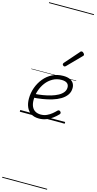

<svg xmlns="http://www.w3.org/2000/svg" viewBox="-281 -1342 1098 2173"><g transform="rotate(15 267.5 -255.0)"><path d="M229 19Q171 19 134 -5.5Q97 -30 79 -72.5Q61 -115 61 -170Q61 -237 83.5 -299.5Q106 -362 147 -412Q188 -462 245 -490.5Q302 -519 372 -519Q419 -519 449.5 -505Q480 -491 494 -467Q508 -443 508 -413Q508 -366 483 -331Q458 -296 416 -271Q374 -246 320.5 -230Q267 -214 209.5 -205Q152 -196 97 -193L107 -238Q155 -241 204 -249Q253 -257 297 -270Q341 -283 376 -302Q411 -321 431 -346.5Q451 -372 451 -404Q451 -437 429 -453.5Q407 -470 365 -470Q308 -470 262 -444Q216 -418 183.5 -375Q151 -332 133.5 -279Q116 -226 116 -171Q116 -124 130.5 -92.5Q145 -61 172 -45.5Q199 -30 236 -30Q275 -30 307 -45Q339 -60 364.5 -81Q390 -102 409 -122Q418 -130 426 -129Q434 -128 441 -122Q448 -115 450 -106.5Q452 -98 444 -89Q419 -62 386 -37Q353 -12 313.5 3.5Q274 19 229 19ZM353 -625Q347 -625 339 -632Q331 -639 331 -646Q331 -650 332.5 -654Q334 -658 338 -663L482 -827Q487 -835 492 -837.5Q497 -840 502 -840Q509 -840 516.5 -835Q524 -830 529.5 -822.5Q535 -815 535 -808Q535 -803 533 -799.5Q531 -796 526 -792L371 -634Q362 -625 353 -625ZM0 763H526V773H0ZM0 -20H526V0H0ZM0 -505H526V-500H0ZM0 -1283H526V-1273H0Z"/></g></svg>

Font: Playwrite NL Guides
Style: Regular
Weight: 400
Designer: Veronika Burian, José Scaglione
Foundry: TypeTogether
Version: Version 1.003